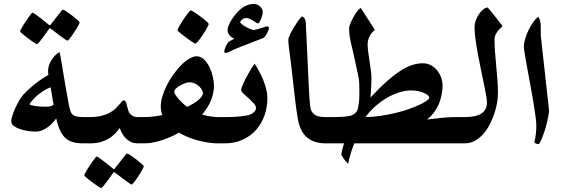

<svg xmlns="http://www.w3.org/2000/svg" viewBox="-20 -722 2836 967"><path d="M423.3 0H399.4Q369.6 0 348.1 -5.9Q326.7 -11.7 310.5 -25.9Q294.4 -40 283 -64.2Q271.5 -88.4 263.2 -125.5Q255.4 -114.7 244.4 -102.8Q233.4 -90.8 220.2 -81.3Q207 -71.8 191.4 -65.4Q175.8 -59.1 159.2 -59.1Q145.5 -59.1 124.8 -61.8Q104 -64.5 84.5 -70.6Q64.9 -76.7 50.8 -86.7Q36.6 -96.7 36.6 -111.3Q36.6 -119.1 40.8 -134Q44.9 -148.9 52 -166Q59.1 -183.1 68.1 -200.4Q77.1 -217.8 86.9 -231.9Q95.2 -244.1 113 -261.2Q130.9 -278.3 151.4 -295.2Q171.9 -312 191.9 -325.2Q211.9 -338.4 223.6 -343.8Q223.1 -349.6 222.7 -353.8Q222.2 -357.9 222.2 -363.3V-370.1Q222.2 -372.1 223.1 -376.5Q224.6 -390.6 231.4 -405Q238.3 -419.4 247.8 -431.4Q257.3 -443.4 266.4 -450.9Q275.4 -458.5 280.3 -458.5Q280.8 -458.5 282.5 -449Q284.2 -439.5 286.9 -424.8Q289.6 -410.2 292.7 -391.4Q295.9 -372.6 298.8 -354Q303.2 -325.2 308.6 -295.9Q314 -266.6 318.1 -242.4Q322.3 -218.3 325.4 -200.9Q328.6 -183.6 330.1 -179.2Q332.5 -168.5 335.7 -159.9Q338.9 -151.4 345.7 -145Q352.5 -138.7 365.2 -135.5Q377.9 -132.3 399.4 -132.3H423.3Q435.5 -132.3 442.6 -124.8Q449.7 -117.2 453.4 -106.7Q457 -96.2 458 -85.2Q459 -74.2 459 -66.4Q459 -58.6 458 -47.4Q457 -36.1 453.4 -25.4Q449.7 -14.6 442.6 -7.3Q435.5 0 423.3 0ZM250 -194.8Q246.6 -209.5 242.9 -234.6Q239.3 -259.8 234.4 -282.7Q210 -272.5 190.4 -258.8Q170.9 -245.1 157.2 -231.7Q143.6 -218.3 136.2 -208.5Q128.9 -198.7 128.9 -196.8Q128.9 -194.8 137 -192.4Q145 -189.9 157.2 -188Q169.4 -186 184.1 -185.3Q198.7 -184.6 211.4 -184.6Q227.5 -184.6 235.1 -187Q242.7 -189.5 250 -194.8ZM296.9 -673.3Q300.8 -673.3 314.5 -664.3Q328.1 -655.3 342.8 -644Q357.4 -632.8 369.1 -622.3Q380.9 -611.8 380.9 -608.9Q380.9 -606.4 377 -598.6Q373 -590.8 366.9 -580.6Q360.8 -570.3 353.5 -559.1Q346.2 -547.9 339.4 -538.6Q332.5 -529.3 327.1 -523.2Q321.8 -517.1 319.8 -517.1Q317.4 -517.1 304.7 -526.1Q292 -535.2 276.9 -545.9L238.3 -575.7Q234.4 -579.6 230 -579.6Q228 -579.6 225.1 -573.7L198.2 -536.1Q188 -522 178.5 -510.7Q168.9 -499.5 165.5 -499.5Q164.1 -499.5 157.5 -503.7Q150.9 -507.8 141.1 -514.6Q131.3 -521.5 121.1 -529.1Q110.8 -536.6 101.8 -543.9Q92.8 -551.3 86.9 -556.6Q81.1 -562 81.1 -564Q81.1 -566.4 85.2 -574.2Q89.4 -582 95.9 -592.5Q102.5 -603 109.9 -614.7Q117.2 -626.5 124.3 -635.7Q131.3 -645 136.5 -651.6Q141.6 -658.2 143.1 -658.2Q147.5 -658.2 160.4 -648.7Q173.3 -639.2 187.5 -628.4Q204.1 -615.7 223.1 -599.6Q227.1 -595.2 230 -594.7Q231.9 -594.7 233.6 -596.2Q235.4 -597.7 238.3 -602.1Q252.9 -621.6 265.6 -637.2Q275.9 -650.9 285.2 -662.1Q294.4 -673.3 296.9 -673.3Z M699.7 0H674.8Q656.7 0 644.8 -4.4Q632.8 -8.8 619.6 -20Q608.9 -28.8 599.1 -43.7Q589.4 -58.6 583 -77.1Q571.3 -61.5 558.1 -47.9Q544.9 -34.2 526.9 -23.4Q508.8 -12.7 485.6 -6.3Q462.4 0 431.6 0H407.7Q395.5 0 388.4 -4.2Q381.3 -8.3 377.9 -17.1Q374.5 -25.9 373.5 -38.1Q372.6 -50.3 372.6 -66.9Q372.6 -82.5 373.5 -94.5Q374.5 -106.4 377.9 -114.7Q381.3 -123 388.4 -127.7Q395.5 -132.3 407.7 -132.3H431.6Q465.3 -132.3 490 -138.4Q514.6 -144.5 532.2 -154.1Q549.8 -163.6 561 -174.3Q572.3 -185.1 580.3 -194.6Q588.4 -204.1 593.5 -210.4Q598.6 -216.8 603.5 -216.8Q607.4 -216.8 612.1 -210.9Q616.7 -205.1 621.6 -181.2Q623.5 -172.9 626.5 -164.1Q629.4 -155.3 635.5 -148.2Q641.6 -141.1 651.1 -136.7Q660.6 -132.3 674.8 -132.3H699.7Q723.6 -132.3 729.5 -115.5Q735.4 -98.6 735.4 -66.9Q735.4 -35.2 729.5 -17.6Q723.6 0 699.7 0ZM620.1 51.3Q624 51.3 637.7 60.3Q651.4 69.3 666 80.6Q680.7 91.8 692.4 102.3Q704.1 112.8 704.1 115.7Q704.1 118.2 700.2 126Q696.3 133.8 690.2 144Q684.1 154.3 676.8 165.5Q669.4 176.8 662.6 186Q655.8 195.3 650.4 201.4Q645 207.5 643.1 207.5Q640.6 207.5 627.9 198.5Q615.2 189.5 600.1 178.7L561.5 148.9Q557.6 145 553.2 145Q551.3 145 548.3 150.9L521.5 188.5Q511.2 202.6 501.7 213.9Q492.2 225.1 488.8 225.1Q487.3 225.1 480.7 220.9Q474.1 216.8 464.4 210Q454.6 203.1 444.3 195.6Q434.1 188 425 180.7Q416 173.3 410.2 168Q404.3 162.6 404.3 160.6Q404.3 158.2 408.4 150.4Q412.6 142.6 419.2 132.1Q425.8 121.6 433.1 109.9Q440.4 98.1 447.5 88.9Q454.6 79.6 459.7 73Q464.8 66.4 466.3 66.4Q470.7 66.4 483.6 75.9Q496.6 85.4 510.7 96.2Q527.3 108.9 546.4 125Q550.3 129.4 553.2 129.9Q555.2 129.9 556.9 128.4Q558.6 127 561.5 122.6Q576.2 103 588.9 87.4Q599.1 73.7 608.4 62.5Q617.7 51.3 620.1 51.3Z M1105.5 0H1081.5Q1046.9 0 1015.9 -5.9Q984.9 -11.7 959.2 -19.8Q933.6 -27.8 913.8 -37.1Q894 -46.4 881.8 -53.7Q869.6 -47.4 850.3 -37.8Q831.1 -28.3 807.9 -20Q784.7 -11.7 758.5 -5.9Q732.4 0 706.5 0H682.6Q670.4 0 663.3 -7.3Q656.2 -14.6 652.8 -25.4Q649.4 -36.1 648.4 -47.4Q647.5 -58.6 647.5 -66.4Q647.5 -74.2 648.4 -85.2Q649.4 -96.2 652.8 -106.7Q656.2 -117.2 663.3 -124.8Q670.4 -132.3 682.6 -132.3H706.5Q730.5 -132.3 756.1 -135.5Q781.7 -138.7 797.9 -142.6Q794.4 -148.4 792 -161.1Q789.6 -173.8 789.6 -188Q789.6 -206.1 795.2 -227.1Q800.8 -248 809.8 -269.8Q818.8 -291.5 831.3 -313.2Q843.8 -335 858.9 -354.5Q872.6 -372.6 886.5 -387.7Q900.4 -402.8 915 -414.1Q929.7 -425.3 943.4 -431.9Q957 -438.5 969.7 -438.5Q992.2 -438.5 1008.5 -421.9Q1024.9 -405.3 1035.9 -382.1Q1046.9 -358.9 1052.2 -333.7Q1057.6 -308.6 1057.6 -291.5Q1057.6 -215.3 998 -145Q1018.1 -139.2 1038.6 -135.7Q1059.1 -132.3 1081.5 -132.3H1105.5Q1117.7 -132.3 1124.8 -124.8Q1131.8 -117.2 1135.5 -106.7Q1139.2 -96.2 1140.1 -85.2Q1141.1 -74.2 1141.1 -66.4Q1141.1 -58.6 1140.1 -47.4Q1139.2 -36.1 1135.5 -25.4Q1131.8 -14.6 1124.8 -7.3Q1117.7 0 1105.5 0ZM1002 -253.4Q1002 -259.3 997.3 -268.6Q992.7 -277.8 983.6 -286.6Q974.6 -295.4 961.7 -301.5Q948.7 -307.6 932.6 -307.6Q924.3 -307.6 911.9 -303Q899.4 -298.3 887.5 -291.5Q875.5 -284.7 866.7 -276.6Q857.9 -268.6 857.9 -261.2Q857.9 -253.4 864.7 -242.7Q871.6 -231.9 881.6 -220.9Q891.6 -210 902.8 -200Q914.1 -189.9 923.3 -183.6Q939 -191.4 952.9 -199.7Q966.8 -208 977.8 -217Q988.8 -226.1 995.4 -235.4Q1002 -244.6 1002 -253.4ZM1031.2 -600.6Q1031.2 -598.1 1027.1 -590.1Q1022.9 -582 1016.6 -571Q1010.3 -560.1 1002.2 -547.9Q994.1 -535.6 986.6 -525.6Q979 -515.6 972.7 -508.8Q966.3 -502 963.9 -502Q961.9 -502 947.3 -511.5Q932.6 -521 916.5 -533Q900.4 -544.9 887.2 -556.2Q874 -567.4 874 -570.3Q874 -572.8 878.2 -581.3Q882.3 -589.8 889.2 -600.8Q896 -611.8 904.1 -624Q912.1 -636.2 919.4 -646.2Q926.8 -656.2 932.6 -663.1Q938.5 -669.9 940.9 -669.9Q944.8 -669.9 959.5 -660.2Q974.1 -650.4 990.2 -638.4Q1006.3 -626.5 1018.8 -615.2Q1031.2 -604 1031.2 -600.6Z M1326.7 -228Q1326.7 -181.6 1312 -140.4Q1297.4 -99.1 1269.8 -67.9Q1242.2 -36.6 1202.1 -18.3Q1162.1 0 1111.8 0H1086.9Q1072.3 0 1063.5 -13.9Q1054.7 -27.8 1054.7 -66.9Q1054.7 -86.4 1057.4 -99.4Q1060.1 -112.3 1064.9 -119.4Q1069.8 -126.5 1075.7 -129.4Q1081.5 -132.3 1086.9 -132.3H1111.8Q1127.4 -132.3 1147 -132.8Q1166.5 -133.3 1185.8 -135.3Q1205.1 -137.2 1221.7 -140.1Q1238.3 -143.1 1247.1 -148.4Q1259.3 -155.8 1264.4 -163.6Q1269.5 -171.4 1269.5 -176.8Q1269.5 -189 1257.8 -201.9Q1246.1 -214.8 1232.2 -227.1Q1218.3 -239.3 1206.3 -250.5Q1194.3 -261.7 1194.3 -270.5Q1194.3 -274.4 1200.7 -290Q1207 -305.7 1216.8 -325.2Q1226.6 -344.7 1238.8 -365.5Q1251 -386.2 1262.7 -400.9Q1273.4 -384.3 1284.9 -363.3Q1296.4 -342.3 1305.7 -319.3Q1314.9 -296.4 1320.8 -272.9Q1326.7 -249.5 1326.7 -228ZM1334 -579.6Q1334 -575.7 1331.1 -567.6Q1328.1 -559.6 1323.7 -552Q1319.3 -544.4 1314.5 -537.8Q1309.6 -531.2 1305.7 -530.3Q1301.8 -528.8 1289.6 -524.2Q1277.3 -519.5 1261.5 -513.4Q1245.6 -507.3 1229 -500.7Q1212.4 -494.1 1199.2 -489.3Q1167.5 -477.1 1145 -466.1Q1122.6 -455.1 1117.7 -455.1Q1114.3 -455.1 1111.8 -456.8Q1109.4 -458.5 1109.4 -463.9Q1109.4 -467.3 1111.6 -473.9Q1113.8 -480.5 1116.9 -487.3Q1120.1 -494.1 1123.3 -499.8Q1126.5 -505.4 1127.9 -507.3Q1129.9 -509.3 1134.3 -512.5Q1138.7 -515.6 1143.8 -518.6Q1148.9 -521.5 1153.8 -523.9Q1158.7 -526.4 1161.1 -527.3Q1155.8 -528.8 1149.9 -532.2Q1144 -535.6 1138.9 -541.3Q1133.8 -546.9 1129.9 -554Q1126 -561 1126 -569.8Q1126 -580.6 1131.8 -594.7Q1137.7 -608.9 1146.2 -622.3Q1154.8 -635.7 1164.3 -647.5Q1173.8 -659.2 1181.2 -666.5Q1193.4 -678.7 1205.1 -685.8Q1216.8 -692.9 1226.6 -696.5Q1236.3 -700.2 1244.6 -701.2Q1252.9 -702.1 1259.3 -702.1Q1266.6 -702.1 1274.2 -699.2Q1281.7 -696.3 1288.3 -690.9Q1294.9 -685.5 1299.1 -678Q1303.2 -670.4 1303.2 -661.6Q1303.2 -653.3 1300.5 -643.3Q1297.9 -633.3 1293.9 -624.5Q1290 -615.7 1285.9 -609.9Q1281.7 -604 1279.3 -604Q1276.9 -604 1270 -608.2Q1263.2 -612.3 1254.9 -617.7Q1246.6 -623 1237.5 -627.2Q1228.5 -631.3 1220.7 -631.3Q1208 -631.3 1199 -623.5Q1189.9 -615.7 1189.9 -608.9Q1189.9 -606.9 1197.3 -600.8Q1204.6 -594.7 1215.6 -588.1Q1226.6 -581.5 1238.8 -576.4Q1251 -571.3 1260.7 -570.8Q1268.6 -572.8 1279.1 -575.9Q1289.6 -579.1 1299.6 -582Q1309.6 -585 1317.4 -587.2Q1325.2 -589.4 1327.1 -589.4Q1334 -589.4 1334 -579.6Z M1619.6 0Q1562.5 0 1526.6 -29.5Q1490.7 -59.1 1479 -128.4Q1471.2 -174.8 1463.9 -240.7Q1456.5 -306.6 1447.3 -386.7Q1443.8 -415.5 1441.2 -436Q1438.5 -456.5 1436.5 -471.9Q1434.6 -487.3 1433.3 -498.8Q1432.1 -510.3 1432.1 -521.5Q1432.1 -531.2 1441.7 -550.5Q1451.2 -569.8 1463.4 -589.4Q1475.6 -608.9 1486.6 -623.8Q1497.6 -638.7 1500.5 -638.7Q1506.3 -638.7 1512.9 -630.4Q1519.5 -622.1 1520 -608.9Q1524.4 -517.6 1527.6 -449.5Q1530.8 -381.3 1533 -330.8Q1535.2 -280.3 1537.4 -244.6Q1539.6 -209 1543 -182.6Q1544.9 -168 1551.5 -158.2Q1558.1 -148.4 1568.1 -142.6Q1578.1 -136.7 1591.3 -134.5Q1604.5 -132.3 1619.6 -132.3H1642.1Q1656.7 -132.3 1665.5 -119.6Q1674.3 -106.9 1674.3 -70.3Q1674.3 -30.8 1664.6 -15.4Q1654.8 0 1642.1 0Z M2309.6 0H1765.1Q1761.7 5.9 1756.8 19.3Q1752 32.7 1747.1 48.6Q1742.2 64.5 1738.5 79.3Q1734.9 94.2 1733.9 102.5Q1731.9 102.1 1726.1 95.7Q1720.2 89.4 1714.6 81.8Q1709 74.2 1704.1 66.4Q1699.2 58.6 1699.2 55.7Q1699.2 53.2 1700.4 46.6Q1701.7 40 1703.6 32Q1705.6 23.9 1708.3 15.6Q1710.9 7.3 1712.9 0H1623Q1610.8 0 1603.8 -7.3Q1596.7 -14.6 1593.3 -25.4Q1589.8 -36.1 1588.9 -47.4Q1587.9 -58.6 1587.9 -66.4Q1587.9 -74.2 1588.9 -85.2Q1589.8 -96.2 1593.3 -106.7Q1596.7 -117.2 1603.8 -124.8Q1610.8 -132.3 1623 -132.3H1647Q1692.9 -132.3 1719 -134.8Q1745.1 -137.2 1755.9 -143.1Q1780.3 -155.8 1784.2 -182.6Q1786.1 -194.8 1787.4 -203.9Q1788.6 -212.9 1789.1 -221.4Q1789.6 -230 1789.8 -239.7Q1790 -249.5 1790 -263.2Q1790 -289.1 1789.1 -304.7Q1788.1 -320.3 1785.6 -333.7Q1783.2 -347.2 1779.5 -362.8Q1775.9 -378.4 1770.5 -404.3Q1764.6 -432.1 1759.3 -455.6Q1753.9 -479 1749 -499.5Q1744.1 -520 1741.2 -539.1Q1738.3 -558.1 1738.3 -577.6Q1738.3 -589.4 1745.8 -606.9Q1753.4 -624.5 1762.9 -640.9Q1772.5 -657.2 1782.2 -669.2Q1792 -681.2 1797.4 -681.2L1868.2 -571.3Q1862.8 -567.4 1856.4 -560.8Q1850.1 -554.2 1844.5 -545.2Q1838.9 -536.1 1835.2 -524.2Q1831.5 -512.2 1831.5 -497.1Q1831.5 -485.4 1834.2 -462.9Q1836.9 -440.4 1840.8 -415.5Q1844.7 -390.6 1847.7 -368.2Q1850.6 -345.7 1850.6 -334Q1850.6 -324.2 1850.3 -311Q1850.1 -297.9 1849.4 -283.7Q1848.6 -269.5 1847.7 -255.9Q1846.7 -242.2 1846.2 -231Q1892.6 -280.8 1929.9 -313.7Q1967.3 -346.7 1998.8 -366.7Q2030.3 -386.7 2057.4 -395Q2084.5 -403.3 2108.9 -403.3Q2132.3 -403.3 2150.6 -393.3Q2168.9 -383.3 2181.9 -367.2Q2194.8 -351.1 2201.9 -331.3Q2209 -311.5 2209 -291.5Q2209 -271 2204.8 -248Q2200.7 -225.1 2191.7 -202.1Q2182.6 -179.2 2167.5 -158Q2152.3 -136.7 2130.9 -120.1Q2152.8 -122.6 2171.9 -124.8Q2190.9 -127 2207.8 -128.7Q2224.6 -130.4 2240.2 -131.3Q2255.9 -132.3 2272 -132.3H2309.6Q2321.8 -132.3 2328.9 -124.8Q2335.9 -117.2 2339.6 -106.7Q2343.3 -96.2 2344.2 -85.2Q2345.2 -74.2 2345.2 -66.4Q2345.2 -58.6 2344.2 -47.4Q2343.3 -36.1 2339.6 -25.4Q2335.9 -14.6 2328.9 -7.3Q2321.8 0 2309.6 0ZM2142.1 -231.4Q2142.1 -235.4 2135.5 -241.5Q2128.9 -247.6 2117.2 -252.9Q2105.5 -258.3 2088.6 -262.5Q2071.8 -266.6 2051.3 -266.6Q2022.9 -266.6 1991.7 -257.1Q1960.4 -247.6 1929.7 -229.7Q1898.9 -211.9 1870.8 -187.3Q1842.8 -162.6 1820.8 -132.3Q1858.9 -132.8 1897.7 -138.7Q1936.5 -144.5 1971.9 -153.1Q2007.3 -161.6 2038.6 -172.6Q2069.8 -183.6 2092.8 -194.3Q2115.7 -205.1 2128.9 -214.6Q2142.1 -224.1 2142.1 -231.4Z M2487.8 -255.4Q2487.8 -247.1 2487.1 -234.1Q2486.3 -221.2 2483.6 -205.6Q2481 -189.9 2476.3 -172.6Q2471.7 -155.3 2465.3 -137.7Q2456.5 -114.3 2443.6 -90.1Q2430.7 -65.9 2412.8 -45.9Q2395 -25.9 2371.8 -12.9Q2348.6 0 2319.3 0H2293.9Q2281.7 0 2274.7 -4.4Q2267.6 -8.8 2264.2 -17.3Q2260.7 -25.9 2259.8 -38.1Q2258.8 -50.3 2258.8 -66.4Q2258.8 -78.6 2259.8 -90.6Q2260.7 -102.5 2264.2 -111.6Q2267.6 -120.6 2274.7 -126.5Q2281.7 -132.3 2293.9 -132.3H2319.3Q2343.3 -132.3 2364 -135.7Q2384.8 -139.2 2399.9 -147.5Q2415 -155.8 2423.8 -170.2Q2432.6 -184.6 2432.6 -205.1Q2432.6 -217.3 2428 -243.4Q2423.3 -269.5 2416.3 -303.7Q2409.2 -337.9 2401.1 -377.2Q2393.1 -416.5 2386 -454.3Q2378.9 -492.2 2374.5 -526.4Q2370.1 -560.5 2370.1 -585.4Q2370.1 -602.1 2376.5 -619.4Q2382.8 -636.7 2392.8 -651.4Q2402.8 -666 2414.6 -675Q2426.3 -684.1 2436 -684.1Q2436.5 -684.1 2442.4 -677.2Q2448.2 -670.4 2456.5 -660.4Q2464.8 -650.4 2474.1 -638.4Q2483.4 -626.5 2491.5 -616.2Q2499.5 -606 2505.1 -598.4Q2510.7 -590.8 2510.7 -590.3Q2510.7 -588.9 2504.6 -583.7Q2498.5 -578.6 2490.7 -570.1Q2482.9 -561.5 2476.8 -549.3Q2470.7 -537.1 2470.7 -521.5Q2470.7 -495.6 2473.1 -461.2Q2475.6 -426.8 2479.2 -389.9Q2482.9 -353 2485.4 -317.6Q2487.8 -282.2 2487.8 -255.4Z M2745.1 -167.5Q2745.1 -154.8 2741.7 -137Q2738.3 -119.1 2733.6 -99.9Q2729 -80.6 2722.9 -62.3Q2716.8 -43.9 2710.9 -29.1Q2705.1 -14.2 2700 -5.1Q2694.8 3.9 2691.9 3.9Q2686 3.9 2678.7 0.7Q2671.4 -2.4 2671.4 -7.8Q2671.4 -9.8 2673.1 -14.6Q2674.8 -19.5 2676.3 -29.1Q2677.7 -38.6 2679.4 -53.5Q2681.2 -68.4 2681.2 -89.4Q2681.2 -107.9 2676.3 -142.3Q2671.4 -176.8 2664.6 -218Q2657.7 -259.3 2649.4 -303.2Q2641.1 -347.2 2634.3 -385.3Q2627.4 -423.3 2622.8 -451.2Q2618.2 -479 2618.2 -487.8Q2618.2 -502.4 2624.3 -523.9Q2630.4 -545.4 2640.4 -566.9Q2650.4 -588.4 2663.6 -607.7Q2676.8 -627 2690.9 -637.2Q2698.2 -627 2700.9 -613.3Q2703.6 -599.6 2703.6 -590.3V-542.5Z"/></svg>

Font: Accordance
Style: Bold
Weight: 700
Version: Version 1.2 (build January 31, 2020) Miklal Software Solutio